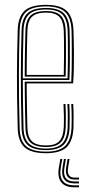

<svg xmlns="http://www.w3.org/2000/svg" viewBox="-20 -626 370 792"><path d="M170 6Q109 6 81.8 -18.1Q54.5 -42.2 53 -98Q51.2 -161.2 50.6 -215.1Q50 -269 50 -317Q50 -365 50.9 -410.1Q51.8 -455.2 53 -501Q54.5 -556.2 81.1 -581.1Q107.8 -606 170 -606Q228.2 -606 254.4 -581.9Q280.5 -557.8 283 -502Q283.2 -493.5 284 -469Q284.8 -444.5 285 -411.5Q285.2 -378.5 284.6 -344.2Q284 -310 281.5 -282H90Q90.2 -251.8 90.6 -222.4Q91 -193 91.6 -162.6Q92.2 -132.2 93 -99Q94.2 -60.2 111.8 -43.1Q129.2 -26 170 -26Q207.8 -26 224.4 -43.5Q241 -61 243 -100Q244 -119 243.6 -148.6Q243.2 -178.2 242 -197H250Q251.5 -173.2 251.6 -144Q251.8 -114.8 251 -99.5Q248.8 -56.8 229.9 -38.1Q211 -19.5 170 -19.5Q125.5 -19.5 105.9 -38Q86.2 -56.5 85 -98.8Q84 -137 83.4 -168.9Q82.8 -200.8 82.5 -230Q82.2 -259.2 82 -289H274Q275.2 -314.5 275.8 -347.6Q276.2 -380.8 276.1 -413Q276 -445.2 275.8 -469.5Q275.5 -493.8 275 -501.8Q272.8 -554.8 248 -577.1Q223.2 -599.5 170 -599.5Q111.2 -599.5 86.9 -575.9Q62.5 -552.2 61 -500.8Q59.8 -455 58.9 -409.8Q58 -364.5 58 -316.6Q58 -268.8 58.6 -215Q59.2 -161.2 61 -98.2Q62.2 -46 87.6 -23.2Q113 -0.5 170 -0.5Q223.5 -0.5 247.9 -23.2Q272.2 -46 275 -98.5Q275.5 -107.2 275.6 -124.9Q275.8 -142.5 275.4 -162.2Q275 -182 274 -197H282Q283.5 -174.8 283.6 -144.2Q283.8 -113.8 283 -98Q280 -42.2 253.8 -18.1Q227.5 6 170 6ZM170 -6.8Q117.2 -6.8 93.8 -28.1Q70.2 -49.5 69 -98.5Q67.2 -162 66.6 -215.9Q66 -269.8 66 -317.4Q66 -365 66.9 -409.9Q67.8 -454.8 69 -500.5Q70.2 -549.5 93.4 -571.4Q116.5 -593.2 170 -593.2Q220 -593.2 242.5 -571.9Q265 -550.5 267 -501.2Q267.5 -490.8 268 -455.5Q268.5 -420.2 268.2 -376.5Q268 -332.8 266.2 -296H74Q74 -253.2 74.8 -203.2Q75.5 -153.2 77 -98.8Q78.2 -53 99.9 -33.1Q121.5 -13.2 170 -13.2Q215.2 -13.2 235.9 -33.2Q256.5 -53.2 259 -99.2Q259.8 -112.8 259.6 -143.2Q259.5 -173.8 258 -197H266Q267.5 -174.5 267.6 -143.6Q267.8 -112.8 267 -98.8Q264.5 -49.5 241.9 -28.1Q219.2 -6.8 170 -6.8ZM74 -303H258.5Q260 -342.8 260.1 -384.4Q260.2 -426 259.9 -458.1Q259.5 -490.2 259 -501Q257 -546.5 236.8 -566.6Q216.5 -586.8 170 -586.8Q119.2 -586.8 98.8 -565.8Q78.2 -544.8 77 -500.2Q75.5 -449.8 74.8 -400.8Q74 -351.8 74 -303ZM82 -310Q82 -342.5 82.4 -372.5Q82.8 -402.5 83.4 -433.6Q84 -464.8 85 -500.2Q86.2 -543.2 106 -561.9Q125.8 -580.5 170 -580.5Q213.2 -580.5 231.2 -561.1Q249.2 -541.8 251 -500.8Q251.5 -488.5 251.9 -457.2Q252.2 -426 252.1 -386.6Q252 -347.2 250.8 -310ZM90 -317H243Q244 -354.8 244.1 -392.6Q244.2 -430.5 243.9 -459.8Q243.5 -489 243 -500.2Q241.2 -539.8 224.4 -556.9Q207.5 -574 170 -574Q129.5 -574 111.9 -556.8Q94.2 -539.5 93 -500Q92 -466 91.4 -435.4Q90.8 -404.8 90.5 -375.8Q90.2 -346.8 90 -317ZM236.8 30 230.8 65.5Q224.8 101.5 238.9 120Q253 138.5 285.8 138.5H305.8V146.5H285.8Q248.8 146.5 232.5 125.6Q216.2 104.8 222.8 65.5L228.8 30ZM266.8 30 260.8 65.5Q257.5 85.2 264 95.9Q270.5 106.5 285.8 106.5H305.8V114.5H285.8Q266.8 114.5 257.9 101.6Q249 88.8 252.8 65.5L258.8 30ZM251.8 30 245.8 65.5Q241 93.8 251.2 108.1Q261.5 122.5 285.8 122.5H305.8V130.5H285.8Q257.5 130.5 245 113.8Q232.5 97 237.8 65.5L243.8 30Z"/></svg>

Font: Big Shoulders Inline Text SC Thin
Style: Regular
Weight: 100
Designer: Patric King
Foundry: XO Type Co
Version: Version 2.002